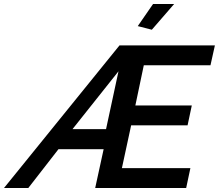

<svg xmlns="http://www.w3.org/2000/svg" viewBox="-100 -936 1090 956"><path d="M495 -710H970L948 -611H616L574 -411H855L834 -312H553L507 -99H848L827 0H374L416 -193H191L41 0H-80ZM428 -293 490 -581 261 -293ZM656 -788 586 -806 662 -916H767Z"/></svg>

Font: Raleway SemiBold
Style: Italic
Weight: 600
Italic angle: -12°
Designer: Matt McInerney, Pablo Impallari, Rodrigo Fuenzalida
Foundry: Matt McInerney, Pablo Impallari, Rodrigo Fuenzalida
Version: Version 4.026